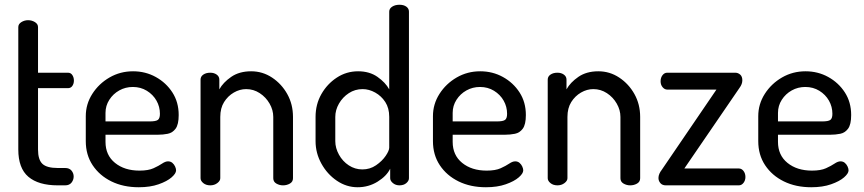

<svg xmlns="http://www.w3.org/2000/svg" viewBox="-20 -780 3635 808"><path d="M223 0Q142 0 99.5 -36Q57 -72 57 -151V-666Q57 -679 70 -687Q83 -695 98 -695Q114 -695 127 -687Q140 -679 140 -666V-474H266Q278 -474 284.5 -464Q291 -454 291 -441Q291 -428 284.5 -418.5Q278 -409 266 -409H140V-151Q140 -108 158.5 -90.5Q177 -73 223 -73H254Q272 -73 281 -62Q290 -51 290 -37Q290 -23 281 -11.5Q272 0 254 0Z M564 8Q499 8 449 -16.5Q399 -41 370 -84.5Q341 -128 341 -186V-291Q341 -342 368.5 -385Q396 -428 441 -454Q486 -480 540 -480Q592 -480 635.5 -456Q679 -432 705.5 -391Q732 -350 732 -296Q732 -256 719 -238.5Q706 -221 686 -217Q666 -213 644 -213H424V-183Q424 -127 464 -94.5Q504 -62 567 -62Q604 -62 626 -72Q648 -82 662 -91.5Q676 -101 687 -101Q698 -101 705.5 -94.5Q713 -88 717 -79Q721 -70 721 -63Q721 -50 702 -33.5Q683 -17 647.5 -4.5Q612 8 564 8ZM424 -269H609Q636 -269 644.5 -275.5Q653 -282 653 -301Q653 -331 638.5 -356.5Q624 -382 598 -398Q572 -414 539 -414Q508 -414 482 -399.5Q456 -385 440 -360Q424 -335 424 -305Z M865 0Q847 0 835.5 -9.5Q824 -19 824 -30V-445Q824 -458 835.5 -466Q847 -474 865 -474Q881 -474 892 -466Q903 -458 903 -445V-404Q919 -433 953 -456.5Q987 -480 1037 -480Q1085 -480 1125 -453.5Q1165 -427 1189 -384Q1213 -341 1213 -288V-30Q1213 -15 1200 -7.5Q1187 0 1171 0Q1156 0 1143 -7.5Q1130 -15 1130 -30V-288Q1130 -317 1114.5 -344Q1099 -371 1073 -388Q1047 -405 1016 -405Q989 -405 964 -390.5Q939 -376 923 -350.5Q907 -325 907 -288V-30Q907 -19 894.5 -9.5Q882 0 865 0Z M1485 8Q1438 8 1397.5 -19.5Q1357 -47 1332.5 -91.5Q1308 -136 1308 -186V-288Q1308 -341 1332.5 -384Q1357 -427 1397.5 -453.5Q1438 -480 1487 -480Q1535 -480 1568.5 -456.5Q1602 -433 1618 -404V-731Q1618 -744 1630.5 -752Q1643 -760 1661 -760Q1679 -760 1690 -752Q1701 -744 1701 -731V-30Q1701 -19 1690 -9.5Q1679 0 1661 0Q1645 0 1633.5 -9.5Q1622 -19 1622 -30V-70Q1607 -39 1569 -15.5Q1531 8 1485 8ZM1505 -67Q1537 -67 1562.5 -84.5Q1588 -102 1603 -124Q1618 -146 1618 -159V-288Q1618 -325 1601.5 -350.5Q1585 -376 1559 -390.5Q1533 -405 1506 -405Q1474 -405 1448 -388Q1422 -371 1406.5 -344Q1391 -317 1391 -288V-186Q1391 -157 1406.5 -129Q1422 -101 1448 -84Q1474 -67 1505 -67Z M2025 8Q1960 8 1910 -16.5Q1860 -41 1831 -84.5Q1802 -128 1802 -186V-291Q1802 -342 1829.5 -385Q1857 -428 1902 -454Q1947 -480 2001 -480Q2053 -480 2096.5 -456Q2140 -432 2166.5 -391Q2193 -350 2193 -296Q2193 -256 2180 -238.5Q2167 -221 2147 -217Q2127 -213 2105 -213H1885V-183Q1885 -127 1925 -94.5Q1965 -62 2028 -62Q2065 -62 2087 -72Q2109 -82 2123 -91.5Q2137 -101 2148 -101Q2159 -101 2166.5 -94.5Q2174 -88 2178 -79Q2182 -70 2182 -63Q2182 -50 2163 -33.5Q2144 -17 2108.5 -4.5Q2073 8 2025 8ZM1885 -269H2070Q2097 -269 2105.5 -275.5Q2114 -282 2114 -301Q2114 -331 2099.5 -356.5Q2085 -382 2059 -398Q2033 -414 2000 -414Q1969 -414 1943 -399.5Q1917 -385 1901 -360Q1885 -335 1885 -305Z M2326 0Q2308 0 2296.5 -9.5Q2285 -19 2285 -30V-445Q2285 -458 2296.5 -466Q2308 -474 2326 -474Q2342 -474 2353 -466Q2364 -458 2364 -445V-404Q2380 -433 2414 -456.5Q2448 -480 2498 -480Q2546 -480 2586 -453.5Q2626 -427 2650 -384Q2674 -341 2674 -288V-30Q2674 -15 2661 -7.5Q2648 0 2632 0Q2617 0 2604 -7.5Q2591 -15 2591 -30V-288Q2591 -317 2575.5 -344Q2560 -371 2534 -388Q2508 -405 2477 -405Q2450 -405 2425 -390.5Q2400 -376 2384 -350.5Q2368 -325 2368 -288V-30Q2368 -19 2355.5 -9.5Q2343 0 2326 0Z M2782 0Q2767 0 2759 -9.5Q2751 -19 2751 -31Q2751 -40 2755 -49Q2759 -58 2764 -64L2995 -403H2788Q2777 -403 2768.5 -413Q2760 -423 2760 -438Q2760 -453 2768 -463.5Q2776 -474 2788 -474H3074Q3086 -474 3095 -466Q3104 -458 3104 -442Q3104 -426 3092 -410L2860 -71H3089Q3101 -71 3109 -60.5Q3117 -50 3117 -35Q3117 -21 3109 -10.5Q3101 0 3089 0Z M3394 8Q3329 8 3279 -16.5Q3229 -41 3200 -84.5Q3171 -128 3171 -186V-291Q3171 -342 3198.5 -385Q3226 -428 3271 -454Q3316 -480 3370 -480Q3422 -480 3465.5 -456Q3509 -432 3535.5 -391Q3562 -350 3562 -296Q3562 -256 3549 -238.5Q3536 -221 3516 -217Q3496 -213 3474 -213H3254V-183Q3254 -127 3294 -94.5Q3334 -62 3397 -62Q3434 -62 3456 -72Q3478 -82 3492 -91.5Q3506 -101 3517 -101Q3528 -101 3535.5 -94.5Q3543 -88 3547 -79Q3551 -70 3551 -63Q3551 -50 3532 -33.5Q3513 -17 3477.5 -4.5Q3442 8 3394 8ZM3254 -269H3439Q3466 -269 3474.5 -275.5Q3483 -282 3483 -301Q3483 -331 3468.5 -356.5Q3454 -382 3428 -398Q3402 -414 3369 -414Q3338 -414 3312 -399.5Q3286 -385 3270 -360Q3254 -335 3254 -305Z"/></svg>

Font: Dosis ExtraLight Medium
Style: Regular
Weight: 500
Version: Version 3.001; ttfautohint (v1.8.2)